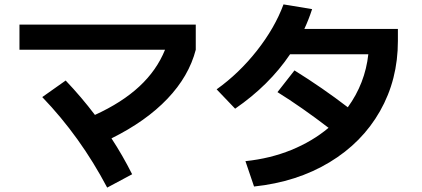

<svg xmlns="http://www.w3.org/2000/svg" viewBox="-20 -810 1915 872"><path d="M171.9 -369.1 278.3 -444.3Q350.1 -368.7 411.1 -288.1Q534.2 -344.2 613 -417.5Q691.9 -490.7 729.5 -584H68.4V-698.2H869.1V-584Q837.9 -463.9 740.5 -361.6Q643.1 -259.3 486.3 -181.6Q536.6 -105 580.1 -18.6L466.8 42Q344.7 -189.5 171.9 -369.1Z M1472.2 -229.5Q1350.6 -322.8 1240.2 -391.6L1317.4 -490.2Q1445.3 -410.6 1559.6 -322.8Q1638.2 -431.2 1652.8 -563.5H1297.4Q1202.1 -422.4 1047.9 -316.4L963.9 -404.3Q1065.4 -476.6 1146.7 -579.8Q1228 -683.1 1267.6 -790L1397.5 -768.6Q1382.8 -723.1 1362.3 -678.7H1787.1V-624Q1787.1 -448.2 1705.8 -305.2Q1624.5 -162.1 1476.3 -72.8Q1328.1 16.6 1133.8 37.1L1094.7 -78.1Q1207 -89.8 1303 -128.9Q1398.9 -168 1472.2 -229.5Z"/></svg>

Font: Pretendard JP
Style: Bold
Weight: 700
Designer: Base glyphs from Inter by Rasmus Andersson; Hangeul glyphs from Noto Sans CJK(Source Han Sans) by Jang Soo-young and Kan
Foundry: Kil Hyung-jin
Version: Version 1.309